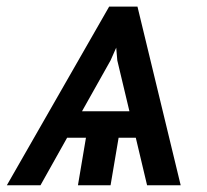

<svg xmlns="http://www.w3.org/2000/svg" viewBox="-53 -548 612 568"><path d="M382.1 0 348.7 -140.6H297.9L274.1 0H177.6L201.3 -140.6H145.6L66.8 0H-32.7L269.9 -528.4H353.7L481.5 0ZM274.1 -369.3 189.6 -218.8H329.9L294 -369.3L290.8 -407Z"/></svg>

Font: Karasuma Gothic
Style: Italic
Weight: 400
Italic angle: -9.39999°
Designer: Rasmus Andersson / Ryoko Nishizuka
Foundry: Genbu
Version: Version 1.00